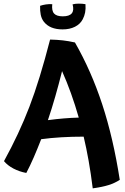

<svg xmlns="http://www.w3.org/2000/svg" viewBox="-20 -926 689 1058"><path d="M640 65Q613 83 577.5 94Q542 105 491 112Q481 31 468.5 -39.5Q456 -110 441 -173Q376 -173 317.5 -169.5Q259 -166 207 -159Q186 -105 166 -59Q146 -13 125 27Q87 20 54.5 3Q22 -14 2 -38Q85 -189 142 -337.5Q199 -486 256 -708Q295 -707 326 -703.5Q357 -700 393 -692Q483 -535 543.5 -350.5Q604 -166 640 65ZM322 -534Q304 -462 284.5 -394Q265 -326 244 -264Q290 -270 332 -273.5Q374 -277 414 -278Q394 -348 371 -412Q348 -476 322 -534ZM221 -807Q209 -823 204.5 -844.5Q200 -866 201 -894Q216 -899 232.5 -901.5Q249 -904 268 -903Q264 -867 278 -851.5Q292 -836 326 -836Q362 -836 375.5 -852.5Q389 -869 380 -902Q394 -906 414 -906Q434 -906 451 -903Q453 -877 449 -857Q445 -837 436 -820Q422 -793 393 -778.5Q364 -764 325 -764Q290 -764 264 -774.5Q238 -785 221 -807Z"/></svg>

Font: Atma SemiBold
Style: Regular
Weight: 600
Designer: Gregori Vincens, Jeremie Hornus, Riccardo Olocco, Yoann Minet.
Foundry: black foundry
Version: Version 1.102;PS 1.100;hotconv 1.0.86;makeotf.lib2.5.63406